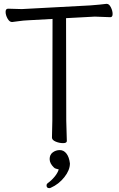

<svg xmlns="http://www.w3.org/2000/svg" viewBox="-20 -730 617 994"><path d="M326 0Q326 11 306.5 11Q287 11 268 3Q249 -5 249 -18L251 -107L252 -632L126 -625Q101 -624 77.5 -620.5Q54 -617 43 -616H42Q29 -616 19 -634Q9 -652 9 -668.5Q9 -685 22 -685L93 -683L447 -702Q470 -704 494 -706Q518 -708 530 -710H533Q545 -710 554 -692Q563 -674 563 -657.5Q563 -641 551 -641L471 -644L322 -636L323 -106ZM235 244Q221 244 221 230Q221 223 227 218Q246 205 262.5 185Q279 165 284 147Q282 146 272.5 144Q263 142 259 137Q237 116 237 93.5Q237 71 253 59Q269 47 289.5 47Q310 47 324 65Q338 83 342 116Q342 151 313 187.5Q284 224 243 242Q239 244 235 244Z"/></svg>

Font: LXGW WenKai TC
Style: Regular
Weight: 400
Designer: LXGW / Fontworks Inc.
Foundry: LXGW / Fontworks Inc.
Version: Version 1.330